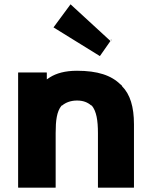

<svg xmlns="http://www.w3.org/2000/svg" viewBox="-20 -863 693 890"><path d="M307 -843 228 -736C299 -692 372 -647 443 -603L492 -673ZM238 -246C238 -304 243 -346 265 -373L267 -374H268C285 -388 308 -397 337 -397C365 -397 386 -389 403 -374H405L406 -373C427 -347 434 -305 434 -246V6L435 7H600L601 6V-287C601 -368 583 -426 546 -463V-464L544 -467L540 -471H539C496 -514 432 -535 337 -535C281 -535 241 -523 212 -505L197 -495V-526L196 -527H65L64 -526V6L65 7H237L238 6ZM495 -682C495 -681 496 -672 495 -672L494 -682Z"/></svg>

Font: Hussar Woodtype
Style: SeBd
Weight: 900
Foundry: Cannot Into Space Fonts
Version: Version 1.07